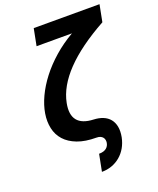

<svg xmlns="http://www.w3.org/2000/svg" viewBox="-173 -862 964 1173"><g transform="rotate(-20 309.5 -276.0)"><path d="M304.2 98.1Q321.3 98.1 333.3 94.2Q345.2 90.3 353 83.7Q360.8 77.1 365.2 68.6Q369.6 60.1 371.1 50.8Q372.6 41.5 370.8 32.5Q369.1 23.4 363.3 16.1Q357.4 8.8 347.7 4.4Q337.9 0 323.2 0Q250.5 0 200 -19.3Q149.4 -38.6 119.6 -71.8Q89.8 -105 80.1 -149.9Q70.3 -194.8 78.6 -245.8Q86.9 -296.9 112.5 -351.6Q138.2 -406.2 179.2 -459.5Q220.2 -512.7 275.9 -561.5Q331.5 -610.4 399.9 -649.9H169.9L191.4 -759.8H619.1L597.7 -649.9Q263.7 -465.3 224.1 -260.7Q195.8 -115.7 344.7 -109.9Q378.4 -108.4 404.8 -97.7Q431.2 -86.9 447.8 -66.7Q464.4 -46.4 470 -17.1Q475.6 12.2 468.3 50.8Q460.9 86.9 444.1 116Q427.2 145 402.8 165.5Q378.4 186 347.9 197Q317.4 208 282.7 208Z"/></g></svg>

Font: Hack
Style: Bold Italic
Weight: 700
Italic angle: -11°
Monospace: yes
Designer: Christopher Simpkins
Foundry: Christopher Simpkins
Version: Version 2.017; ttfautohint (v1.4.1) -l 4 -r 80 -G 350 -x 0 -